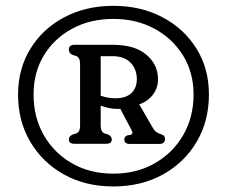

<svg xmlns="http://www.w3.org/2000/svg" viewBox="-20 -782 798 675"><path d="M378.5 -126.5Q280.5 -126.5 205 -168.5Q129.5 -210.5 86.5 -283.5Q43.5 -356.5 43.5 -449Q43.5 -540 86.8 -610.5Q130 -681 205.8 -721.2Q281.5 -761.5 378.5 -761.5Q475.5 -761.5 551.5 -721.2Q627.5 -681 671 -610.8Q714.5 -540.5 714.5 -449.5Q714.5 -356.5 671.5 -283.5Q628.5 -210.5 552.5 -168.5Q476.5 -126.5 378.5 -126.5ZM378.5 -171.5Q460.5 -171.5 524.2 -208Q588 -244.5 624.2 -307.2Q660.5 -370 660.5 -449.5Q660.5 -526.5 623.8 -586.5Q587 -646.5 523.2 -681Q459.5 -715.5 378.5 -715.5Q297 -715.5 233.8 -681.2Q170.5 -647 134.2 -587.2Q98 -527.5 98 -449.5Q98 -370 133.8 -307.2Q169.5 -244.5 232.8 -208Q296 -171.5 378.5 -171.5ZM535.5 -503.5Q535.5 -472.5 517.5 -449Q499.5 -425.5 469.5 -415L517.5 -332Q522.5 -323 529.2 -318.2Q536 -313.5 542.5 -311.5Q553 -308 556.5 -304.2Q560 -300.5 560 -294Q560 -276 540 -276H435.5Q417 -276 417 -292.5Q417 -301 427 -306L438.5 -308Q450.5 -310.5 442 -325.5L403 -399.5Q399 -399 394.5 -399Q379 -399 363.5 -402.2Q348 -405.5 334 -410.5V-340Q334 -317.5 349 -312.5L360 -309Q373 -302.5 373 -292Q373 -276.5 353.5 -276.5H242Q222 -276.5 222 -292Q222 -303 236.5 -309.5L248 -313Q261.5 -318 261.5 -340V-558Q261.5 -580 248 -585L236.5 -588.5Q222 -594 222 -607.5Q222 -624.5 242 -624.5H376.5Q453.5 -624.5 494.5 -589.8Q535.5 -555 535.5 -503.5ZM334 -584.5V-445.5Q348 -440.5 361 -438.5Q374 -436.5 386 -436.5Q422 -436.5 441.5 -454.2Q461 -472 461 -504Q461 -539 438.8 -561.8Q416.5 -584.5 376 -584.5Z"/></svg>

Font: Fraunces 9pt S100
Style: Regular
Weight: 400
Version: Version 1.000; ttfautohint (v1.8.3)